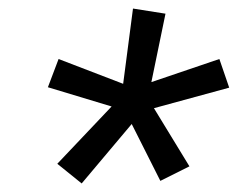

<svg xmlns="http://www.w3.org/2000/svg" viewBox="-20 -842 556 449"><path d="M171 -413 114 -459 241 -593 92 -638 117 -704 268 -646 291 -822 367 -810 334 -650 493 -704 516 -637 340 -589 423 -453 355 -419 288 -552Z"/></svg>

Font: Iosevka Term Curly
Style: Italic
Weight: 400
Italic angle: -9°
Designer: Belleve Invis
Foundry: Belleve Invis
Version: Version 32.3.0